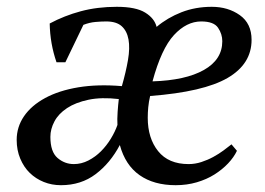

<svg xmlns="http://www.w3.org/2000/svg" viewBox="-20 -532 779 564"><path d="M197 -50Q219 -50 239.5 -60.5Q260 -71 276.5 -87.5Q293 -104 305.5 -124.5Q318 -145 325 -165Q324 -181 325.5 -203Q327 -225 329 -241Q278 -247 240 -239Q202 -231 177 -214.5Q152 -198 140 -175.5Q128 -153 128 -130Q128 -86 149 -68Q170 -50 197 -50ZM332 -106Q304 -53 261 -20.5Q218 12 159 12Q132 12 108.5 2.5Q85 -7 67.5 -24Q50 -41 39.5 -66Q29 -91 29 -121Q29 -159 50.5 -190.5Q72 -222 112.5 -244Q153 -266 210 -275.5Q267 -285 338 -279Q350 -321 356 -356Q362 -391 357.5 -416Q353 -441 337.5 -455Q322 -469 292 -469Q278 -469 260.5 -467.5Q243 -466 225 -459L172 -349H146Q127 -404 126 -463Q169 -486 217.5 -499Q266 -512 323 -512Q379 -512 406.5 -495Q434 -478 440 -453Q472 -480 513 -496Q554 -512 602 -512Q650 -512 684.5 -487.5Q719 -463 719 -415Q719 -344 648.5 -303Q578 -262 421 -250Q417 -233 415.5 -217Q414 -201 414 -186Q414 -126 444.5 -88Q475 -50 534 -50Q553 -50 571.5 -56Q590 -62 606.5 -71Q623 -80 636.5 -90Q650 -100 660 -108L676 -89Q667 -70 650 -52Q633 -34 610 -19.5Q587 -5 558 3.5Q529 12 496 12Q432 12 390 -17.5Q348 -47 332 -106ZM571 -469Q528 -469 491 -429Q454 -389 428 -293Q525 -296 579 -326.5Q633 -357 633 -411Q633 -432 620.5 -450.5Q608 -469 571 -469Z"/></svg>

Font: PTSerifItalic
Style: Italic
Weight: 400
Italic angle: -12°
Designer: A.Korolkova, O.Umpeleva, V.Yefimov
Foundry: ParaType Ltd
Version: Version 1.000W OFL